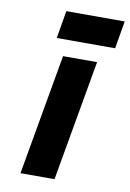

<svg xmlns="http://www.w3.org/2000/svg" viewBox="-81 -749 543 800"><g transform="rotate(10 190.5 -349.0)"><path d="M63 0 153 -511H297L207 0ZM114 -581 134 -698H381L361 -581Z"/></g></svg>

Font: Overpass Black
Style: Italic
Weight: 900
Italic angle: -10°
Designer: Delve Withrington, Dave Bailey, Thomas Jockin
Foundry: Delve Fonts LLC
Version: Version 4.000